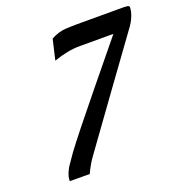

<svg xmlns="http://www.w3.org/2000/svg" viewBox="-127 -809 895 933"><g transform="rotate(-20 320.5 -342.5)"><path d="M227.5 -71.3Q201.2 -36.1 180.2 9.8L76.7 9.3Q78.1 -7.3 79.1 -12.2Q86.9 -40 102.1 -63Q123 -94.2 139.2 -116.7Q191.4 -187.5 343.8 -374Q459 -515.1 521 -590.8H345.7Q284.7 -590.8 211.4 -564.9L235.8 -670.4Q273.9 -690.9 310.1 -693.4Q342.3 -695.3 370.1 -695.3H611.3Q633.8 -695.3 638.7 -690.9Q641.1 -689 641.1 -683.6Q641.1 -676.3 639.2 -666L638.7 -663.1Q629.9 -627.4 607.4 -596.2Q511.7 -464.8 417 -333.7Q322.3 -202.6 227.5 -71.3Z"/></g></svg>

Font: Caudex
Style: Bold
Weight: 700
Italic angle: -13°
Version: Version 1.04